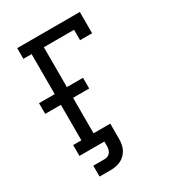

<svg xmlns="http://www.w3.org/2000/svg" viewBox="-212 -852 1024 1134"><g transform="rotate(-30 300.0 -285.0)"><path d="M128 165V91H205Q216 91 227 86.5Q238 82 244.5 72.5Q251 63 253.5 51.5Q256 40 256 29V0H86V-74H142V-316H35V-389H142V-662H86V-735H513V-590H431V-661H225V-389H335V-316H225V-74H339V29Q339 47 336 65Q333 83 325 99Q317 115 304 128.5Q291 142 275 150Q259 158 241 161.5Q223 165 205 165Z"/></g></svg>

Font: Iosevka Curly Slab Extended
Style: Regular
Weight: 400
Width: 7
Monospace: yes
Designer: Belleve Invis
Foundry: Belleve Invis
Version: Version 11.1.0; ttfautohint (v1.8.3)